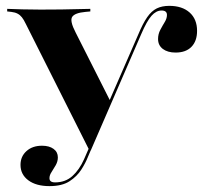

<svg xmlns="http://www.w3.org/2000/svg" viewBox="-20 -450 711 663"><path d="M288.7 69.4 69.4 -366.9Q62.1 -382.3 55.6 -390.3Q49.2 -398.4 40.7 -402.8Q32.3 -407.3 19.4 -408.9L4.8 -410.5V-419.4Q27.4 -418.5 56.9 -417.7Q86.3 -416.9 116.9 -416.9H121H126.6Q160.5 -416.9 191.9 -417.3Q223.4 -417.7 249.2 -418.5Q275 -419.4 291.9 -419.4V-410.5L275 -408.9Q238.7 -405.6 229.4 -391.9Q220.2 -378.2 241.1 -337.9L360.5 -101.6L354 -93.5L457.3 -330.6Q473.4 -369.4 488.3 -390.7Q503.2 -412.1 521.4 -421Q539.5 -429.8 564.5 -429.8Q608.9 -429.8 634.7 -406.9Q660.5 -383.9 660.5 -343.5Q660.5 -308.1 641.1 -288.3Q621.8 -268.5 586.3 -268.5Q558.9 -268.5 542.3 -281Q525.8 -293.5 525.8 -315.3Q525.8 -332.3 533.5 -346.8Q541.1 -361.3 548.8 -373.8Q556.5 -386.3 556.5 -398.4Q556.5 -413.7 537.9 -413.7Q519.4 -413.7 503.2 -395.6Q487.1 -377.4 467.7 -332.3L293.5 69.4ZM150.8 192.7Q104.8 192.7 77.8 172.6Q50.8 152.4 50.8 119.4Q50.8 90.3 71.4 71.8Q91.9 53.2 125 53.2Q150 53.2 164.9 64.1Q179.8 75 179.8 93.5Q179.8 107.3 172.6 120.2Q165.3 133.1 158.1 144Q150.8 154.8 150.8 165.3Q150.8 179.8 170.2 179.8Q205.6 179.8 229.8 158.1Q254 136.3 270.2 100L294.4 44.4L303.2 46L283.9 91.1Q275.8 112.1 260.9 135.5Q246 158.9 220.2 175.8Q194.4 192.7 150.8 192.7Z"/></svg>

Font: Playfair 144pt SemiExpanded Black
Style: Regular
Weight: 900
Width: 6
Designer: Claus Eggers Sørensen
Foundry: Claus Eggers Sørensen
Version: Version 2.203